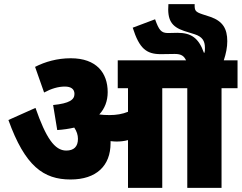

<svg xmlns="http://www.w3.org/2000/svg" viewBox="-20 -916 1178 936"><path d="M519 -218C519 -222 519 -225 519 -228C528 -227 538 -226 548 -226C567 -226 586 -228 604 -233V0H771V-486H893V0H1060V-486H1138V-622H1071C1082 -655 1088 -686 1088 -715C1088 -776 1066 -813 1005 -834L968 -846C932 -858 928 -864 929 -896H801C795 -819 815 -786 878 -765L929 -749C966 -737 979 -717 979 -683C979 -673 979 -666 977 -659H974C948 -732 911 -756 845 -756C829 -756 812 -755 799 -755C766 -755 755 -769 736 -822L627 -781C659 -680 693 -652 764 -652C787 -652 811 -653 832 -653C864 -653 877 -643 887 -622H554V-486H604V-371C577 -360 547 -355 514 -355C494 -355 478 -356 464 -358C491 -387 505 -424 505 -467C505 -560 451 -632 325 -632C259 -632 200 -615 151 -590L195 -465C230 -484 264 -494 296 -494C326 -494 343 -482 343 -458C343 -430 319 -412 239 -404L259 -282C289 -284 316 -288 342 -294C354 -276 360 -258 360 -239C360 -201 340 -182 303 -182C246 -182 204 -244 153 -390L21 -331C102 -106 192 -41 324 -41C450 -41 519 -108 519 -218Z"/></svg>

Font: Noto Sans Devanagari SemiCondensed Black
Style: Regular
Weight: 900
Width: 4
Designer: Jelle Bosma - Monotype Design Team
Foundry: Monotype Imaging Inc.
Version: Version 2.004